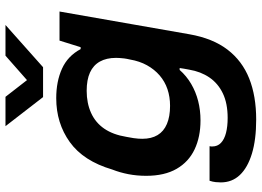

<svg xmlns="http://www.w3.org/2000/svg" viewBox="-147 -617 954 700"><g transform="rotate(-90 330.0 -267.0)"><path d="M244 190Q171 190 120 174.5Q69 159 42 130.5Q15 102 15 61Q15 53 16 42.5Q17 32 21 20H147Q146 24 146 26Q146 28 146 30Q146 49 159 61.5Q172 74 195.5 80Q219 86 250 86Q303 86 339.5 68.5Q376 51 397.5 19.5Q419 -12 426 -54Q428 -64 429.5 -73Q431 -82 432 -89H425Q403 -64 374 -47Q345 -30 311.5 -21.5Q278 -13 241 -13Q181 -13 135.5 -34.5Q90 -56 64.5 -100Q39 -144 39 -211Q39 -245 45 -276Q51 -307 62 -335Q93 -440 162 -489.5Q231 -539 322 -539Q383 -539 429.5 -518Q476 -497 501 -450H508L532 -527H638L555 -53Q540 32 499 85.5Q458 139 394 164.5Q330 190 244 190ZM294 -124Q327 -124 355 -133.5Q383 -143 405 -162Q427 -181 442 -208Q457 -235 463 -270Q466 -283 467 -291.5Q468 -300 468.5 -307.5Q469 -315 469 -321Q469 -356 455.5 -380Q442 -404 415.5 -416Q389 -428 349 -428Q304 -428 268.5 -412Q233 -396 211 -364Q189 -332 181 -283Q178 -268 176.5 -257.5Q175 -247 174.5 -239.5Q174 -232 174 -225Q174 -192 187.5 -169.5Q201 -147 228 -135.5Q255 -124 294 -124ZM589 -724 435 -587H326L220 -724H327L407 -621H360L477 -724Z"/></g></svg>

Font: Archivo SemiExpanded SemiBold
Style: Italic
Weight: 600
Width: 6
Italic angle: -10°
Designer: Hector Gatti
Foundry: Omnibus-Type
Version: Version 2.001